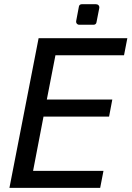

<svg xmlns="http://www.w3.org/2000/svg" viewBox="-20 -915 642 935"><path d="M366.7 -794.4Q358.9 -794.4 354.2 -799.8Q349.6 -805.2 351.1 -813.5L364.3 -883.3Q365.2 -888.7 369.1 -891.6Q373 -894.5 378.4 -894.5H447.3Q455.1 -894.5 460 -889.2Q464.8 -883.8 463.4 -875.5L449.7 -805.7Q448.7 -800.3 444.8 -797.4Q440.9 -794.4 435.5 -794.4ZM168 -729H600.1L584 -646H250L208 -430.2H526.9L511.2 -347.2H191.9L141.1 -83H483.9L467.8 0H25.9Z"/></svg>

Font: Hack
Style: Italic
Weight: 400
Italic angle: -11°
Monospace: yes
Designer: Christopher Simpkins
Foundry: Christopher Simpkins
Version: Version 2.019; ttfautohint (v1.4.1) -l 4 -r 80 -G 350 -x 0 -